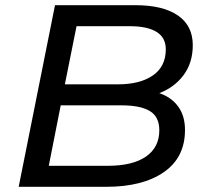

<svg xmlns="http://www.w3.org/2000/svg" viewBox="-20 -720 797 740"><path d="M693 -219Q693 -113 611.5 -56.5Q530 0 389 0H52L192 -700H502Q608 -700 665.5 -660.5Q723 -621 723 -546Q723 -478 687.5 -430.5Q652 -383 594 -361Q641 -345 667 -309Q693 -273 693 -219ZM275 -619 230 -395H435Q520 -395 569.5 -429.5Q619 -464 619 -530Q619 -575 583.5 -597Q548 -619 481 -619ZM594 -218Q594 -270 557.5 -292Q521 -314 448 -314H214L168 -81H396Q491 -81 542.5 -116.5Q594 -152 594 -218Z"/></svg>

Font: Montserrat Alternates Medium
Style: Italic
Weight: 500
Italic angle: -11.3°
Designer: Julieta Ulanovsky
Foundry: Julieta Ulanovsky
Version: Version 7.200